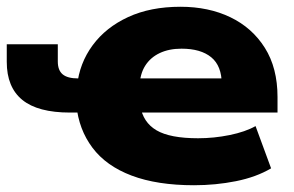

<svg xmlns="http://www.w3.org/2000/svg" viewBox="-22 -537 870 568"><path d="M552 11Q443 11 367.5 -17.5Q292 -46 251.5 -100Q211 -154 204 -226L228 -204H185Q90 -204 44 -241.5Q-2 -279 -2 -354V-406H149V-355Q149 -329 163.5 -317Q178 -305 209 -305H232L206 -283Q213 -350 252 -403Q291 -456 357 -486.5Q423 -517 512 -517Q595 -517 659.5 -486Q724 -455 761.5 -395.5Q799 -336 799 -250V-204H375L393 -224Q401 -175 441 -151.5Q481 -128 564 -128Q611 -128 657.5 -137.5Q704 -147 734 -164L780 -39Q736 -13 676 -1Q616 11 552 11ZM515 -393Q478 -393 450.5 -380Q423 -367 407.5 -342.5Q392 -318 391 -282L374 -305H647L634 -288Q634 -342 603 -367.5Q572 -393 515 -393Z"/></svg>

Font: Nunito Sans 7pt SemiExpanded Black
Style: Regular
Weight: 900
Width: 6
Designer: Vernon Adams
Foundry: Vernon Adams
Version: Version 3.101;gftools[0.9.27]